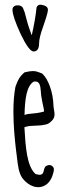

<svg xmlns="http://www.w3.org/2000/svg" viewBox="-20 -817 281 818"><path d="M135.7 -785.2C132.3 -751.5 125.5 -710.4 115.2 -666.5L105.5 -693.8C94.7 -724.1 91.8 -741.2 85.4 -763.7L77.6 -783.7C70.3 -793.9 59.6 -795.9 46.9 -793.5C35.6 -790 32.7 -782.7 33.2 -774.4C33.7 -754.9 45.4 -721.7 67.4 -673.3C91.3 -623 109.9 -597.7 123 -597.7C138.2 -597.7 146.5 -609.4 146.5 -631.8C146.5 -647.5 151.9 -670.9 163.1 -701.7C169.4 -722.2 184.1 -758.8 184.1 -775.9C184.1 -786.6 174.8 -793.5 155.8 -796.9C146 -797.9 139.2 -794.4 135.7 -785.2ZM123.5 -469.2C149.4 -474.1 152.3 -452.6 154.3 -423.3C154.8 -408.7 158.2 -395.5 160.6 -380.9C165 -361.8 168.5 -344.7 167.5 -341.8C144.5 -335.4 128.4 -334 115.2 -333C103 -332 94.2 -331.1 84.5 -327.1C85.9 -395 93.3 -450.7 123.5 -469.2ZM159.2 -503.9 147.9 -508.3C140.1 -511.2 132.8 -514.2 120.1 -514.2C111.8 -514.2 100.6 -512.7 84.5 -508.8C62 -489.3 56.2 -474.1 50.8 -460.4L45.9 -447.8C39.6 -416.5 37.1 -378.9 37.1 -340.8C37.1 -282.2 43 -221.7 48.3 -177.7C49.8 -167 51.3 -157.2 52.2 -147C56.2 -111.8 59.6 -81.5 74.7 -59.1C93.3 -33.7 120.1 -19 143.6 -19.5C174.3 -20 198.2 -42 207.5 -82C209.5 -90.3 213.4 -103 200.7 -110.4H201.2C192.4 -116.2 181.6 -114.3 172.9 -106.9C169.4 -101.1 168 -96.7 167 -92.3C165.5 -83.5 162.6 -72.3 148.9 -72.3C144.5 -72.3 138.7 -73.7 131.3 -75.7C94.2 -108.9 88.9 -190.9 84 -274.9C100.6 -281.2 113.8 -280.8 132.3 -281.7C139.6 -282.2 147.5 -282.2 156.2 -283.2L165 -284.7H164.6C181.2 -287.1 187.5 -289.1 199.7 -301.3C210 -311 212.4 -320.3 212.4 -330.1C212.4 -338.9 210.9 -341.8 210.4 -347.2C209.5 -352.5 208 -359.9 208 -363.8C206.5 -429.2 183.1 -481.4 162.1 -501.5Z"/></svg>

Font: Amatic Mod Bold ONEptTWO
Style: Bold
Weight: 700
Designer: David Occhino Design
Foundry: David Occhino Design
Version: Version 1.2